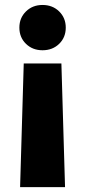

<svg xmlns="http://www.w3.org/2000/svg" viewBox="-20 -561 343 774"><path d="M61 193.4 75.7 -305.2H227.5L242.2 193.4ZM151.4 -358.4Q111.3 -358.4 84.7 -384.3Q58.1 -410.2 58.1 -449.7Q58.1 -488.8 84.7 -514.9Q111.3 -541 151.4 -541Q191.9 -541 218.5 -514.9Q245.1 -488.8 245.1 -449.7Q245.1 -410.2 218.5 -384.3Q191.9 -358.4 151.4 -358.4Z"/></svg>

Font: Inter 24pt ExtraBold
Style: Regular
Weight: 800
Designer: Rasmus Andersson
Foundry: rsms
Version: Version 4.001;git-66647c0bb